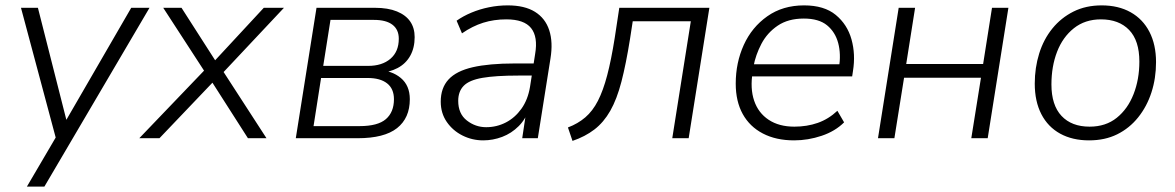

<svg xmlns="http://www.w3.org/2000/svg" viewBox="-20 -514 4371 714"><path d="M80 180 195 -16 191 12 58 -485H121L235 -36H208L468 -485H536L145 180Z M498 0 751 -264 750 -234 587 -485H655L787 -279H770L961 -485H1036L802 -236L800 -264L971 0H902L762 -219L780 -217L573 0Z M1080 0 1157 -485H1374Q1423 -485 1456 -471.5Q1489 -458 1505.5 -434Q1522 -410 1522 -376Q1522 -336 1505.5 -306.5Q1489 -277 1458.5 -261Q1428 -245 1385 -241L1387 -253Q1437 -252 1470.5 -224Q1504 -196 1504 -145Q1504 -75 1456.5 -37.5Q1409 0 1310 0ZM1146 -45H1317Q1385 -45 1415 -71Q1445 -97 1445 -145Q1445 -184 1419.5 -204Q1394 -224 1347 -224H1174ZM1182 -269H1349Q1401 -269 1432 -295.5Q1463 -322 1463 -370Q1463 -404 1439.5 -422Q1416 -440 1371 -440H1209Z M1777 8Q1736 8 1700 -10Q1664 -28 1641.5 -60.5Q1619 -93 1619 -136Q1619 -187 1648 -218.5Q1677 -250 1738 -264Q1799 -278 1894 -278H1975L1968 -233H1908Q1823 -233 1774 -224.5Q1725 -216 1704.5 -195Q1684 -174 1684 -139Q1684 -91 1716 -66Q1748 -41 1788 -41Q1827 -41 1861 -58.5Q1895 -76 1919 -109.5Q1943 -143 1951 -191L1970 -313Q1981 -377 1955 -409.5Q1929 -442 1863 -442Q1817 -442 1777 -429.5Q1737 -417 1698 -390L1678 -437Q1702 -454 1733 -467Q1764 -480 1798.5 -487Q1833 -494 1868 -494Q1931 -494 1969.5 -470Q2008 -446 2022.5 -401.5Q2037 -357 2027 -296L1980 0H1922L1939 -113H1949Q1936 -72 1909 -45Q1882 -18 1847.5 -5Q1813 8 1777 8Z M2109 10 2092 -40Q2129 -54 2156.5 -77.5Q2184 -101 2203.5 -139Q2223 -177 2238 -234Q2253 -291 2266 -373L2283 -485H2618L2541 0H2480L2549 -435H2333L2323 -370Q2308 -276 2291 -210.5Q2274 -145 2249.5 -102Q2225 -59 2190.5 -32.5Q2156 -6 2109 10Z M2933 8Q2866 8 2817 -17.5Q2768 -43 2742 -90Q2716 -137 2716 -203Q2716 -281 2746 -347Q2776 -413 2833.5 -453.5Q2891 -494 2970 -494Q3045 -494 3088 -458.5Q3131 -423 3146.5 -367.5Q3162 -312 3152 -250L3149 -230H2761L2768 -275H3119L3100 -262Q3108 -313 3097 -354Q3086 -395 3055.5 -420Q3025 -445 2969 -445Q2911 -445 2872 -418.5Q2833 -392 2811.5 -351Q2790 -310 2782 -267L2779 -246Q2769 -185 2784.5 -139.5Q2800 -94 2838.5 -68.5Q2877 -43 2934 -43Q2981 -43 3021 -57Q3061 -71 3094 -102L3119 -59Q3086 -26 3035.5 -9Q2985 8 2933 8Z M3245 0 3322 -485H3383L3350 -276H3636L3669 -485H3730L3653 0H3592L3628 -225H3342L3306 0Z M4030 8Q3968 8 3922.5 -17Q3877 -42 3852.5 -89.5Q3828 -137 3828 -203Q3828 -262 3844.5 -315Q3861 -368 3893.5 -408Q3926 -448 3972 -471Q4018 -494 4077 -494Q4139 -494 4184.5 -468.5Q4230 -443 4254.5 -395.5Q4279 -348 4279 -283Q4279 -223 4262 -170.5Q4245 -118 4212.5 -77.5Q4180 -37 4134.5 -14.5Q4089 8 4030 8ZM4032 -43Q4092 -43 4133 -76Q4174 -109 4195.5 -164Q4217 -219 4217 -285Q4217 -363 4179 -402.5Q4141 -442 4074 -442Q4015 -442 3973.5 -409Q3932 -376 3911 -321.5Q3890 -267 3890 -200Q3890 -123 3927.5 -83Q3965 -43 4032 -43Z"/></svg>

Font: Nunito Sans 12pt Light
Style: Italic
Weight: 300
Italic angle: -9°
Designer: Vernon Adams
Foundry: Vernon Adams
Version: Version 3.101;gftools[0.9.27]